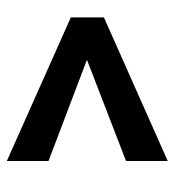

<svg xmlns="http://www.w3.org/2000/svg" viewBox="6 -600 513 564"><g transform="rotate(90 262.0 -318.5)"><path d="M156.2 -317.9 453.4 -205V-82.6L31.7 -270.5V-367.8L453.4 -555.2V-432.7Z"/></g></svg>

Font: Vazir FD Medium
Style: Regular
Weight: 500
Foundry: DejaVu fonts team - Redesigned by Saber Rastikerdar
Version: Version 21.10;October 20, 2019;FontCreator 12.0.0.2547 64-bi